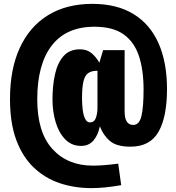

<svg xmlns="http://www.w3.org/2000/svg" viewBox="-20 -887 904 984"><path d="M448.7 77.1Q362.3 77.1 286.9 52Q211.4 26.9 153.8 -27.6Q96.2 -82 63.7 -168.9Q31.2 -255.9 31.2 -379.4Q31.2 -532.7 81.5 -641.8Q131.8 -751 226.3 -809.1Q320.8 -867.2 453.1 -867.2Q579.1 -867.2 664.3 -814.9Q749.5 -762.7 792.7 -664.8Q835.9 -566.9 835.9 -430.7Q835.9 -288.1 792.5 -211.7Q749 -135.3 648.9 -135.3Q577.1 -135.3 543 -164.8Q508.8 -194.3 491.7 -239.7Q482.9 -195.3 459.2 -167.2Q435.5 -139.2 395.5 -139.2Q347.2 -139.2 314.5 -172.6Q281.7 -206.1 265.4 -260.5Q249 -314.9 249 -377.9Q249 -448.2 262 -506.6Q274.9 -564.9 305.7 -599.6Q336.4 -634.3 389.6 -634.3Q424.8 -634.3 448 -615.5Q471.2 -596.7 489.3 -565.9L508.3 -629.9H618.7V-317.4Q618.7 -279.3 630.4 -262.9Q642.1 -246.6 662.1 -246.6Q694.3 -246.6 705.1 -293Q715.8 -339.4 715.8 -428.2Q715.8 -528.3 691.9 -600.3Q668 -672.4 613 -711.2Q558.1 -750 463.9 -750Q319.8 -750 245.4 -653.8Q170.9 -557.6 170.9 -377.9Q170.9 -208.5 248.8 -123.3Q326.7 -38.1 456.1 -38.1Q508.3 -38.1 585.9 -48.3L601.1 62Q514.6 77.1 448.7 77.1ZM440.9 -259.8Q463.4 -259.8 471.4 -283Q479.5 -306.2 479.5 -333V-524.4Q449.2 -524.4 431.9 -512.2Q414.6 -500 407.5 -469.2Q400.4 -438.5 400.4 -382.3Q400.4 -353.5 403.8 -325.2Q407.2 -296.9 416.3 -278.3Q425.3 -259.8 440.9 -259.8Z"/></svg>

Font: Anton SC
Style: Regular
Weight: 400
Designer: Vernon Adams
Foundry: Vernon Adams
Version: Version 2.116; ttfautohint (v1.8.4.7-5d5b)